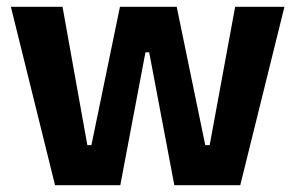

<svg xmlns="http://www.w3.org/2000/svg" viewBox="-20 -545 870 565"><path d="M142 0 12 -525H164L237 -118H249L333 -525H500L584 -118H597L672 -525H817L687 0H493L419 -391H408L334 0Z"/></svg>

Font: Bricolage Grotesque 28pt
Style: Bold
Weight: 700
Designer: Mathieu Triay
Foundry: Atelier Triay
Version: Version 1.000;gftools[0.9.30]